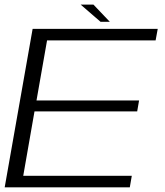

<svg xmlns="http://www.w3.org/2000/svg" viewBox="-23 -798 702 818"><path d="M-3 0 116 -675H649L640 -626H177.5L132.5 -370H569.5L561.5 -323.5H124L76 -49H538.5L530 0ZM405.5 -705 320.5 -778.5H375L445 -705Z"/></svg>

Font: Anybody ExtraExpanded Light
Style: Italic
Weight: 300
Width: 8
Italic angle: -10°
Designer: Tyler Finck
Foundry: Etcetera Type Company
Version: Version 1.010; ttfautohint (v1.8.3) -l 8 -r 50 -G 200 -x 14 